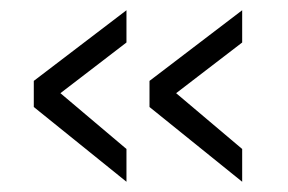

<svg xmlns="http://www.w3.org/2000/svg" viewBox="-20 -433 563 375"><path d="M227 -350 98 -251 227 -142V-78L46 -224V-275L227 -413ZM453 -350 324 -251 453 -142V-78L272 -224V-275L453 -413Z"/></svg>

Font: Titillium Web Light
Style: Regular
Weight: 300
Version: Version 1.002;PS 57.000;hotconv 1.0.70;makeotf.lib2.5.55311